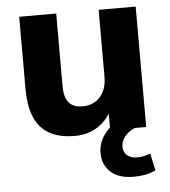

<svg xmlns="http://www.w3.org/2000/svg" viewBox="-51 -537 691 780"><g transform="rotate(-5 295.0 -147.0)"><path d="M239 11Q177 11 136 -12Q95 -35 75.5 -81.5Q56 -128 56 -197V-491H207V-193Q207 -164 215 -144.5Q223 -125 239.5 -115.5Q256 -106 282 -106Q311 -106 333 -119.5Q355 -133 367.5 -158Q380 -183 380 -217V-491H531V0H384V-96H399Q377 -45 336 -17Q295 11 239 11ZM462 197Q403 197 370 167.5Q337 138 337 89Q337 45 366 9Q395 -27 443 -45L485 0Q468 7 455 18Q442 29 435 43Q428 57 428 72Q428 95 444 107.5Q460 120 483 120Q498 120 511 117Q524 114 538 109L553 179Q531 189 510 193Q489 197 462 197Z"/></g></svg>

Font: Nunito Sans 12pt ExtraLight 12pt ExtraBold
Style: Regular
Weight: 800
Version: Version 3.101;gftools[0.9.27]